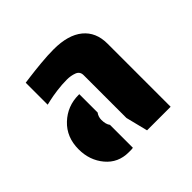

<svg xmlns="http://www.w3.org/2000/svg" viewBox="-112 -795 593 593"><g transform="rotate(-45 184.5 -498.5)"><path d="M203 -571Q203 -587 188.5 -592.5Q174 -598 157 -598Q135 -598 112.5 -595Q90 -592 75 -588.5Q60 -585 60 -585V-681Q60 -681 82.5 -684Q105 -687 136.5 -690Q168 -693 194 -693Q257 -693 290.5 -665.5Q324 -638 324 -588V-312H221L203 -384ZM152 -539V-459Q144 -448 144 -435Q144 -415 152 -405V-305Q148 -304 143 -304Q138 -304 133 -304Q87 -304 58.5 -338Q30 -372 30 -420Q30 -473 65 -506Q100 -539 149 -539Z"/></g></svg>

Font: Protest Guerrilla
Style: Regular
Weight: 400
Designer: Octavio Pardo
Foundry: Ashler Design
Version: Version 2.005; ttfautohint (v1.8.4.7-5d5b)